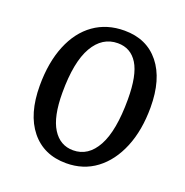

<svg xmlns="http://www.w3.org/2000/svg" viewBox="-130 -833 932 965"><g transform="rotate(20 336.5 -350.5)"><path d="M68 -309Q68 -433 105.5 -524.5Q143 -616 212 -665Q281 -714 375 -714Q494 -714 561.5 -630Q629 -546 629 -395Q629 -273 591 -181Q553 -89 485 -38Q417 13 325 13Q205 13 136.5 -72Q68 -157 68 -309ZM365 -643Q282 -643 234.5 -561Q187 -479 187 -314Q187 -186 226.5 -123Q266 -60 336 -60Q417 -60 462.5 -143.5Q508 -227 508 -394Q508 -524 471 -583.5Q434 -643 365 -643Z"/></g></svg>

Font: Literata 7pt Medium
Style: Italic
Weight: 500
Italic angle: -2°
Designer: Latin by Veronika Burian and Jose Scaglione. Greek by Irene Vlachou. Cyrillic by Vera Evstafieva
Foundry: TypeTogether
Version: Version 3.002